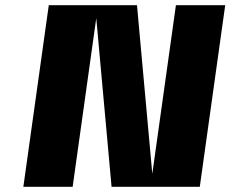

<svg xmlns="http://www.w3.org/2000/svg" viewBox="-20 -720 888 740"><path d="M658 -700H848L750 0H410L351 -650L260 0H70L168 -700H508L567 -50Z"/></svg>

Font: Fivo Sans Modern Heavy
Style: Regular
Weight: 900
Designer: Alexander Slobzheninov
Foundry: Alexander Slobzheninov
Version: 1.0